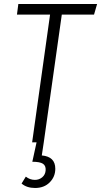

<svg xmlns="http://www.w3.org/2000/svg" viewBox="-20 -705 501 951"><path d="M70.8 -685.1H460.9L445.8 -632.8H286.1L196.8 0L187 64.9Q253.9 70.8 253.9 130.9Q253.9 170.4 226.3 198.2Q198.7 226.1 153.8 226.1Q112.3 226.1 86.9 204.1L107.9 169.9Q128.4 186 152.8 186Q173.8 186 189.2 173.1Q204.6 160.2 206.1 138.2Q207.5 115.7 192.6 106Q177.7 96.2 140.1 96.2L161.1 0H139.2L228 -632.8H64Z"/></svg>

Font: Fira Sans Compressed Light
Style: Italic
Weight: 300
Width: 3
Italic angle: -8°
Designer: Carrois Corporate & Edenspiekermann AG
Foundry: Carrois Corporate GbR & Edenspiekermann AG
Version: Version 4.203;PS 004.203;hotconv 1.0.88;makeotf.lib2.5.64775